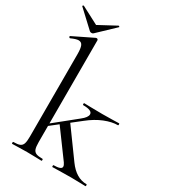

<svg xmlns="http://www.w3.org/2000/svg" viewBox="-223 -941 918 1040"><g transform="rotate(30 236.0 -421.5)"><path d="M26 -12Q53 -12 66 -17.5Q79 -23 84 -37.5Q89 -52 89 -81V-598Q89 -634 82 -650Q75 -666 57 -666Q42 -666 11 -652H9Q6 -652 4 -657Q2 -662 6 -663L131 -724L136 -725Q139 -725 142 -722.5Q145 -720 145 -717V-81Q145 -51 150 -37Q155 -23 168 -17.5Q181 -12 208 -12Q211 -12 211 -6Q211 0 208 0Q185 0 171 -1L117 -2L63 -1Q49 0 26 0Q23 0 23 -6Q23 -12 26 -12ZM277 -12Q327 -12 327 -31Q327 -40 318 -53L191 -226L238 -260L368 -81Q418 -12 483 -12Q486 -12 486 -6Q486 0 483 0Q460 0 446 -1L392 -2L320 -1Q304 0 277 0Q275 0 275 -6Q275 -12 277 -12ZM123 -179 279 -305Q311 -330 311 -349Q311 -374 254 -374Q251 -374 251 -380Q251 -386 254 -386Q281 -386 295 -385L368 -384L435 -385Q448 -386 471 -386Q474 -386 474 -380Q474 -374 471 -374Q434 -374 389 -356Q344 -338 299 -302L127 -167ZM-19 -837Q-19 -839 -16.5 -841Q-14 -843 -12 -842L97 -785L205 -843Q207 -844 210 -840.5Q213 -837 210 -836L108 -739Q104 -735 97 -735Q89 -735 85 -739L-18 -835Z"/></g></svg>

Font: Cormorant Infant
Style: Regular
Weight: 400
Designer: Christian Thalmann (Catharsis Fonts)
Foundry: Catharsis Fonts
Version: Version 4.000